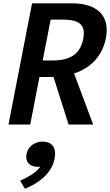

<svg xmlns="http://www.w3.org/2000/svg" viewBox="-20 -750 663 1156"><path d="M162 0 217.5 -286.5H280L302 -287L393 0H541L426 -307.5C530.5 -342 597 -416 617.5 -520C644.5 -658 561.5 -730 414 -730H173L31 0ZM299.5 -386H237L285 -632H356.5C457.5 -632 498 -601 481 -516C466.5 -440 419.5 -386 299.5 -386ZM207.5 254.5C212.5 254.5 217.5 254 222.5 253.5C197 291 150.5 314.5 101.5 338.5L130.5 386.5C209.5 354.5 291 296.5 308.5 205.5C322.5 135 288.5 102.5 237.5 102.5C189.5 102.5 148.5 131 139.5 178C130 225.5 160 254.5 207.5 254.5Z"/></svg>

Font: Monaspace Neon SemiBold
Style: Italic
Weight: 600
Italic angle: -11°
Designer: Riley Cran & the Lettermatic Team
Foundry: Lettermatic
Version: Version 1.200 (Monaspace Neon)